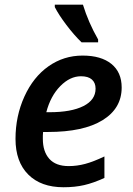

<svg xmlns="http://www.w3.org/2000/svg" viewBox="-20 -786 565 816"><path d="M324.2 -461.9Q277.3 -461.9 236.1 -419.9Q194.8 -377.9 176.8 -309.1H190.9Q282.7 -309.1 334.5 -335.2Q386.2 -361.3 386.2 -409.2Q386.2 -434.1 370.6 -448Q355 -461.9 324.2 -461.9ZM250 9.8Q153.8 9.8 99.9 -44.4Q45.9 -98.6 45.9 -195.8Q45.9 -292.5 83.7 -375.7Q121.6 -459 186.3 -504.4Q251 -549.8 331.1 -549.8Q409.7 -549.8 453.4 -514.4Q497.1 -479 497.1 -414.1Q497.1 -325.2 415.8 -275.1Q334.5 -225.1 184.1 -225.1H163.1L162.1 -210V-195.8Q162.1 -141.6 189.7 -110.8Q217.3 -80.1 272 -80.1Q307.1 -80.1 341.8 -89.4Q376.5 -98.6 423.8 -121.1V-29.8Q377 -8.3 337.6 0.7Q298.3 9.8 250 9.8ZM397 -606H326.7Q294.9 -636.7 262.2 -679.9Q229.5 -723.1 212.9 -755.9V-766.1H332.5Q355.5 -690.9 397 -618.2Z"/></svg>

Font: TypoPRO Open Sans
Style: Italic
Weight: 600
Italic angle: -12°
Foundry: Ascender Corporation
Version: Version 1.10